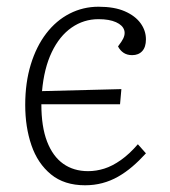

<svg xmlns="http://www.w3.org/2000/svg" viewBox="-20 -537 507 571"><path d="M273 -517Q320 -517 351 -503.5Q382 -490 398 -468Q414 -446 414 -420Q414 -397 403 -385Q392 -373 373 -373Q358 -373 347.5 -380Q337 -387 331 -399L341 -413Q354 -432 349.5 -447Q345 -462 325 -471Q305 -480 273 -480Q229 -480 193 -455Q157 -430 134 -382Q111 -334 105 -266L341 -272L337 -227H103Q103 -160 120 -116Q137 -72 168 -50Q199 -28 242 -28Q266 -28 290 -35.5Q314 -43 339.5 -61Q365 -79 390 -108L414 -81Q394 -59 373.5 -41.5Q353 -24 331 -11.5Q309 1 284.5 7.5Q260 14 233 14Q171 14 131.5 -18.5Q92 -51 73.5 -105Q55 -159 55 -225Q55 -291 71.5 -345Q88 -399 117.5 -437.5Q147 -476 187 -496.5Q227 -517 273 -517Z"/></svg>

Font: Literata ExtraLight
Style: Italic
Weight: 250
Italic angle: -2°
Designer: Latin by Veronika Burian and Jose Scaglione. Greek by Irene Vlachou. Cyrillic by Vera Evstafieva
Foundry: TypeTogether
Version: Version 3.002